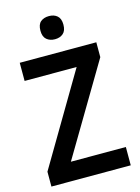

<svg xmlns="http://www.w3.org/2000/svg" viewBox="-135 -999 780 1073"><g transform="rotate(-15 254.5 -462.0)"><path d="M484 0H25V-86L334 -609H33V-714H476V-628L166 -106H484ZM258 -924Q287 -924 305.5 -908Q324 -892 324 -857Q324 -822 305.5 -806Q287 -790 258 -790Q229 -790 210 -806Q191 -822 191 -857Q191 -893 209.5 -908.5Q228 -924 258 -924Z"/></g></svg>

Font: Noto Sans Malayalam SemiCondensed SemiBold
Style: Regular
Weight: 600
Width: 4
Designer: Jelle Bosma - Monotype Design Team
Foundry: Monotype Imaging Inc.
Version: Version 2.104; ttfautohint (v1.8.4.7-5d5b)